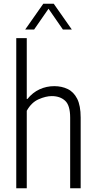

<svg xmlns="http://www.w3.org/2000/svg" viewBox="-20 -1013 517 1033"><path d="M67.5 0V-808H124V-480.5H127.5Q156 -515.5 193 -532.5Q230 -549.5 272 -549.5Q312 -549.5 344.2 -534Q376.5 -518.5 395.2 -481.8Q414 -445 414 -380.5V0H357.5V-380Q357.5 -446.5 330.2 -471.2Q303 -496 258.5 -496Q227 -496 188 -479Q149 -462 124 -417V0ZM115.5 -854 213 -993H269L366.5 -854H318.5L241 -966L163.5 -854Z"/></svg>

Font: Encode Sans Condensed Condensed Light
Style: Regular
Weight: 300
Width: 3
Designer: Multiple Designers
Foundry: Impallari Type
Version: Version 3.000; ttfautohint (v1.8.3) -l 8 -r 50 -G 200 -x 14 